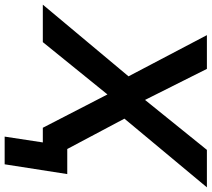

<svg xmlns="http://www.w3.org/2000/svg" viewBox="-96 -683 909 825"><g transform="rotate(90 358.5 -270.5)"><path d="M533 164 558 0H507L523 -105H694L652 164ZM-34 0 293 -391V-332L97 -705H242L380 -430H368L590 -705H751L437 -328L436 -388L642 0H495L346 -289H361L127 0Z"/></g></svg>

Font: Nunito Sans 9pt
Style: Bold Italic
Weight: 700
Italic angle: -9°
Version: Version 3.101;gftools[0.9.27]